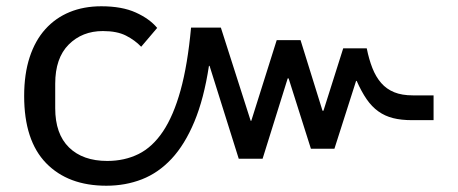

<svg xmlns="http://www.w3.org/2000/svg" viewBox="-20 -580 1459 612"><path d="M319 12Q197 12 127 -60Q57 -132 57 -274Q57 -344 74.5 -397.5Q92 -451 124.5 -487Q157 -523 202 -541.5Q247 -560 303 -560Q369 -560 413 -540Q457 -520 481 -491L430 -431Q410 -452 381.5 -466.5Q353 -481 308 -481Q242 -481 199 -438Q156 -395 156 -313V-235Q156 -153 200 -110Q244 -67 322 -67Q377 -67 421.5 -89Q466 -111 499.5 -161Q533 -211 555.5 -292Q578 -373 589 -492H684L779 -195H781L862 -452H938L1008 -227H1011L1074 -426H1149Q1156 -391 1167 -363Q1178 -335 1195 -315.5Q1212 -296 1236.5 -286Q1261 -276 1296 -276H1362V-197H1293Q1259 -197 1233 -203.5Q1207 -210 1186 -225Q1165 -240 1148.5 -264Q1132 -288 1117 -322H1115L1046 -106H971L900 -330H897L817 -74H741L648 -370H646Q630 -265 599.5 -192Q569 -119 527 -74Q485 -29 432.5 -8.5Q380 12 319 12Z"/></svg>

Font: IBM Plex Sans Thai Text
Style: Regular
Weight: 450
Designer: Mike Abbink, Paul van der Laan, Pieter van Rosmalen, Ben Mitchell, Mark Frömberg
Foundry: Bold Monday
Version: Version 1.1